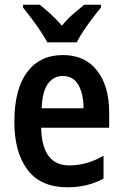

<svg xmlns="http://www.w3.org/2000/svg" viewBox="-20 -786 521 816"><path d="M247 -552Q342 -552 393 -485.5Q444 -419 444 -309V-243H155Q158 -83 275 -83Q348 -83 420 -124V-27Q353 10 267 10Q153 10 97 -64.5Q41 -139 41 -268Q41 -406 95 -479Q149 -552 247 -552ZM247 -463Q208 -463 184 -430.5Q160 -398 157 -326H335Q335 -386 313.5 -424.5Q292 -463 247 -463ZM181 -606Q170 -627 152 -654Q134 -681 114 -707.5Q94 -734 78 -754V-766H149Q169 -750 194.5 -727Q220 -704 243 -677Q267 -706 291 -726.5Q315 -747 338 -766H409V-754Q393 -735 373 -708.5Q353 -682 335 -655Q317 -628 306 -606Z"/></svg>

Font: Noto Sans Sinhala Condensed SemiBold
Style: Regular
Weight: 600
Width: 3
Designer: Jelle Bosma - Monotype Design Team
Foundry: Monotype Imaging Inc.
Version: Version 2.006; ttfautohint (v1.8.4.7-5d5b)